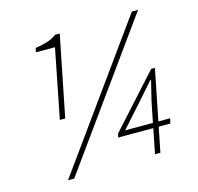

<svg xmlns="http://www.w3.org/2000/svg" viewBox="-101 -779 925 897"><g transform="rotate(-15 362.0 -330.0)"><path d="M156 -270 222 -604H130L134 -624Q172 -630 194.5 -637.5Q217 -645 238 -660H260L182 -270ZM120 12 612 -672H642L150 12ZM544 0 592 -242 616 -340H612L540 -258L438 -144H656L650 -120H398L402 -138L630 -390H648L570 0Z"/></g></svg>

Font: Source Sans 3 ExtraLight
Style: Italic
Weight: 250
Italic angle: -11°
Designer: Paul D. Hunt
Foundry: Adobe
Version: Version 3.046;hotconv 1.0.118;makeotfexe 2.5.65603